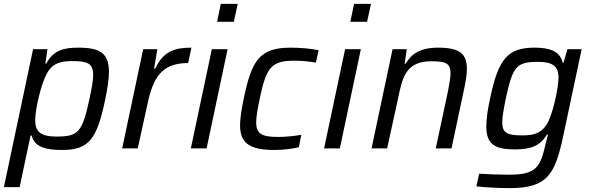

<svg xmlns="http://www.w3.org/2000/svg" viewBox="-31 -763 3039 987"><path d="M139 -510 -11 199H70L126 -66H132C146 -9 201 8 287 8C425 8 467 -45 510 -252C522 -311 529 -357 529 -392C529 -490 484 -518 371 -518C301 -518 244 -507 207 -436H202L213 -510ZM259 -61C180 -61 150 -84 150 -146C150 -205 182 -336 210 -385C234 -430 268 -449 338 -449C417 -449 448 -439 448 -378C448 -350 441 -311 429 -255C392 -83 372 -61 259 -61Z M705 -510 597 0H677L727 -227C755 -360 797 -439 936 -439L953 -518C866 -518 808 -499 767 -410H761L778 -510Z M1104 -743 1085 -651H1171L1191 -743ZM1058 -510 950 0H1031L1139 -510Z M1380 8C1423 8 1471 2 1505 -6L1518 -70C1486 -64 1437 -59 1401 -59C1317 -59 1286 -73 1286 -134C1286 -163 1293 -202 1304 -255C1338 -417 1363 -451 1483 -451C1517 -451 1564 -447 1593 -441L1607 -505C1570 -513 1513 -518 1462 -518C1302 -518 1263 -450 1223 -261C1210 -202 1203 -150 1203 -120C1203 -32 1245 8 1380 8Z M1789 -743 1770 -651H1856L1876 -743ZM1743 -510 1635 0H1716L1824 -510Z M1987 -510 1879 0H1959L2016 -260C2038 -367 2057 -448 2186 -448C2258 -448 2285 -439 2285 -387C2285 -366 2280 -335 2272 -295L2209 0H2290L2356 -311C2364 -349 2369 -383 2369 -408C2369 -485 2335 -518 2221 -518C2128 -518 2083 -485 2055 -436H2049L2060 -510Z M2591 204C2786 204 2823 130 2865 -67L2959 -510H2886L2866 -441H2861C2848 -502 2790 -518 2718 -518C2580 -518 2531 -463 2488 -255C2475 -196 2469 -149 2469 -113C2469 -22 2512 5 2615 5C2692 5 2745 -10 2780 -71H2786C2784 -66 2779 -42 2774 -24C2746 98 2726 135 2584 135C2539 135 2479 133 2432 130L2418 195C2458 200 2530 204 2591 204ZM2657 -67C2580 -67 2551 -76 2551 -134C2551 -162 2558 -201 2569 -256C2605 -424 2625 -445 2736 -445C2808 -445 2840 -424 2840 -364C2840 -309 2809 -167 2778 -121C2752 -83 2721 -67 2657 -67Z"/></svg>

Font: Saira UNSAM
Style: Italic
Weight: 400
Italic angle: -12°
Designer: Hector Gatti with collaboration of the Omnibus-Type team
Foundry: Omnibus-Type
Version: Version 0.072;PS 000.072;hotconv 1.0.88;makeotf.lib2.5.64775